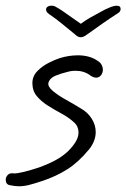

<svg xmlns="http://www.w3.org/2000/svg" viewBox="-29 -611 441 670"><path d="M37 39Q30 39 21.5 38Q13 37 4 35Q-9 32 -9 16Q-9 7 -2 -0.5Q5 -8 18 -6Q29 -5 53.5 -11Q78 -17 108 -27Q152 -43 180 -61Q208 -79 226 -103Q245 -127 245 -149Q245 -159 241 -168.5Q237 -178 226 -187Q209 -202 185 -215Q161 -228 138 -242.5Q115 -257 99.5 -275.5Q84 -294 84 -321Q84 -345 101 -362.5Q118 -380 140.5 -391.5Q163 -403 179 -408Q195 -413 211 -415.5Q227 -418 243 -418Q262 -418 279.5 -413.5Q297 -409 313 -398Q322 -392 326 -384Q330 -376 330 -368Q330 -357 323.5 -348.5Q317 -340 306 -340Q298 -340 285 -348H286Q264 -364 235 -364Q219 -364 206 -360Q185 -355 165 -347Q145 -339 140 -322Q137 -309 155.5 -293.5Q174 -278 202 -262.5Q230 -247 254 -232Q277 -219 291 -197Q305 -175 305 -150Q305 -119 282 -90Q245 -45 205.5 -20Q166 5 117 21Q90 30 72 34.5Q54 39 37 39ZM379 -591Q392 -591 392 -579Q392 -576 389.5 -571.5Q387 -567 378 -562Q356 -548 327.5 -528Q299 -508 274 -490Q262 -481 253 -481Q243 -481 234 -490Q212 -508 187.5 -528Q163 -548 142 -562Q135 -567 133 -572Q131 -577 132 -579Q132 -584 137 -587.5Q142 -591 147 -591Q149 -591 155 -591Q161 -591 178 -580Q188 -574 208 -559.5Q228 -545 253 -528Q269 -540 287.5 -550.5Q306 -561 320.5 -568.5Q335 -576 338 -578Q346 -582 357.5 -586.5Q369 -591 379 -591Z"/></svg>

Font: Grape Nuts
Style: Regular
Weight: 400
Designer: Robert E. Leuschke
Foundry: Robert E. Leuschke
Version: Version 1.010; ttfautohint (v1.8.3)